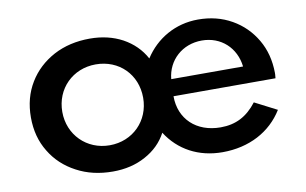

<svg xmlns="http://www.w3.org/2000/svg" viewBox="-62 -643 1232 774"><g transform="rotate(-10 554.0 -256.0)"><path d="M343.5 16C394 16 438.5 5.5 477.5 -16C516.5 -37 546 -66 566 -103.5C614.5 -27.5 694 16 792 16C901.5 16 990.5 -31.5 1041 -113.5L950.5 -160C910.5 -108 864 -84 802 -84C702.5 -84 636 -147 636 -240.5H1053.5C1055 -256 1055 -257 1055 -262.5C1054.5 -313.5 1043 -359 1019.5 -399C996 -439 964.5 -470.5 924 -493.5C883.5 -516.5 838 -528 786.5 -528C693.5 -528 614 -481.5 566.5 -407.5C546 -445.5 516 -475 477 -496.5C438 -517.5 393.5 -528 343.5 -528C288 -528 238.5 -516.5 195 -493.5C151.5 -470 117 -438 92.5 -397.5C67.5 -356.5 55 -309.5 55 -256C55 -202.5 67.5 -155.5 92.5 -115C117 -74 151.5 -42 195 -19C238.5 4.5 288 16 343.5 16ZM639 -310C646 -386.5 707 -442 787 -442C865.5 -442 924 -388 933 -310ZM349 -90.5C255 -90.5 183.5 -162 183.5 -256C183.5 -351 255 -421.5 349 -421.5C444.5 -421.5 514.5 -351.5 514.5 -256C514.5 -162 444 -90.5 349 -90.5Z"/></g></svg>

Font: Spartan SemiBold
Style: Regular
Weight: 600
Designer: Matt Bailey, Mirko Velimirovic
Foundry: Matt Bailey
Version: Version 1.003